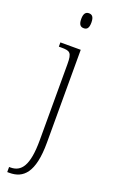

<svg xmlns="http://www.w3.org/2000/svg" viewBox="-186 -783 634 1064"><g transform="rotate(20 131.5 -251.0)"><path d="M140 -654C158 -654 170 -663 170 -698C170 -732 158 -742 140 -742C123 -742 110 -732 110 -698C110 -663 123 -654 140 -654ZM15 240H28C108 240 166 191 166 11V-536H46V-511H59C112 -511 124 -505 124 -436V12C124 164 86 210 23 210H15Z"/></g></svg>

Font: Noto Serif Hebrew SemiCondensed ExtraLight
Style: Regular
Weight: 200
Width: 4
Designer: Monotype Design Team
Foundry: Monotype Imaging Inc.
Version: Version 2.004